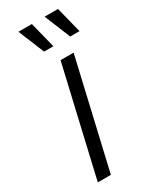

<svg xmlns="http://www.w3.org/2000/svg" viewBox="-228 -960 821 1018"><g transform="rotate(-30 182.0 -451.0)"><path d="M280 -660 127 0H47L200 -660ZM164 -902 204 -743H147L82 -902ZM324 -902 364 -743H307L242 -902Z"/></g></svg>

Font: Work Sans
Style: Italic
Weight: 400
Italic angle: -13°
Designer: Wei Huang
Foundry: Wei Huang
Version: Version 2.012